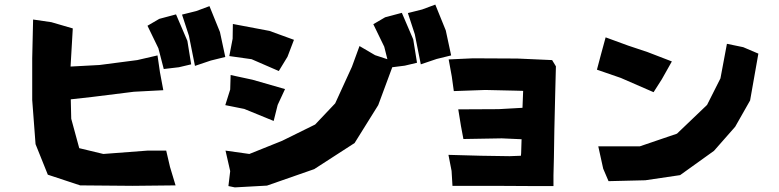

<svg xmlns="http://www.w3.org/2000/svg" viewBox="-20 -814 3412 841"><path d="M669.9 -571.3 581.1 -550.8 416 -529.3 289.1 -522.5 298.8 -689.5 205.1 -716.8 125 -728.5 121.1 -558.6V-376L135.7 -182.6L189.5 -48.8L331.1 -2L561.5 0L749 -2L724.6 -83L708 -154.3H626L432.6 -139.6L327.1 -165L292 -293.9L290 -378.9L385.7 -389.6L566.4 -412.1L695.3 -418.9L680.7 -497.1ZM777.3 -750 807.6 -657.2 834 -525.4 903.3 -548.8 966.8 -564.5 943.4 -673.8 897.5 -787.1 839.8 -765.6ZM626 -701.2 673.8 -602.5 697.3 -511.7 763.7 -519.5 817.4 -532.2 800.8 -634.8 751 -751 677.7 -731.4Z M967.8 -154.3 988.3 -64.5 980.5 1 1008.8 6.8 1149.4 -1 1356.4 -73.2 1533.2 -187.5 1636.7 -353.5 1698.2 -519.5 1752.9 -526.4 1806.6 -539.1 1790 -641.6 1740.2 -757.8 1667 -738.3 1615.2 -708 1663.1 -609.4 1676.8 -554.7 1623 -572.3 1554.7 -612.3 1521.5 -521.5 1448.2 -361.3 1360.4 -268.6 1215.8 -197.3 1072.3 -139.6ZM990.2 -485.4 988.3 -421.9 966.8 -353.5 1049.8 -336.9 1178.7 -284.2 1196.3 -354.5 1228.5 -423.8 1085.9 -464.8ZM1000 -709 999 -644.5 984.4 -568.4 1082 -554.7 1201.2 -502.9 1239.3 -565.4 1267.6 -639.6 1160.2 -678.7ZM1766.6 -756.8 1796.9 -664.1 1823.2 -532.2 1892.6 -555.7 1956.1 -571.3 1932.6 -680.7 1886.7 -793.9 1829.1 -772.5Z M1945.3 -553.7 1959 -478.5 1967.8 -415 2105.5 -419.9 2234.4 -417 2271.5 -416 2268.6 -341.8 2164.1 -335.9 1987.3 -335 1999 -262.7 2009.8 -205.1 2177.7 -208 2264.6 -204.1 2262.7 -142.6 2261.7 -131.8 2211.9 -129.9 2086.9 -131.8 1944.3 -135.7 1958 -65.4 1961.9 0H2139.6L2313.5 1H2404.3V-45.9L2406.2 -122.1L2408.2 -246.1L2412.1 -411.1L2415 -523.4L2398.4 -550.8L2246.1 -557.6L2051.8 -558.6Z M2632.8 -650.4 2612.3 -575.2 2594.7 -508.8 2699.2 -472.7 2842.8 -410.2 2878.9 -466.8 2922.9 -544.9 2816.4 -585.9 2731.4 -614.3ZM2600.6 -172.9 2622.1 -75.2 2645.5 -20.5 2806.6 -24.4 2959 -46.9 3107.4 -153.3 3200.2 -258.8 3265.6 -374 3301.8 -579.1 3235.4 -607.4 3164.1 -622.1 3135.7 -470.7 3077.1 -354.5 2945.3 -228.5 2782.2 -172.9Z"/></svg>

Font: MaokenAssortedSans-TC
Style: Regular
Weight: 500
Version: Version 0.83